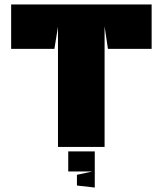

<svg xmlns="http://www.w3.org/2000/svg" viewBox="-20 -659 730 861"><path d="M240 0V-539L224 -440H30V-639H660V-440H464L449 -541V0ZM325 173V125L394 110H286V20H405V182Z"/></svg>

Font: Banana Brick
Style: Regular
Weight: 400
Designer: artmaker
Foundry: artmaker
Version: Version 4.000 2011 initial release